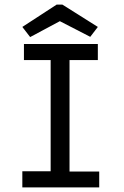

<svg xmlns="http://www.w3.org/2000/svg" viewBox="-20 -814 540 834"><path d="M77 0V-70H200V-553H84V-623H405V-553H282V-69H411V0ZM111 -653 77 -697 226 -794H251L405 -697L372 -654L240 -722Z"/></svg>

Font: Inconsolata Medium
Style: Regular
Weight: 500
Monospace: yes
Designer: Raph Levien, Cyreal, Brenton Simpson
Foundry: Raph Levien, Cyreal, Google
Version: Version 3.001; ttfautohint (v1.8.2.53-6de2)